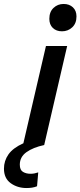

<svg xmlns="http://www.w3.org/2000/svg" viewBox="-107 -732 406 969"><path d="M206 -574Q177 -574 159.5 -591Q142 -608 142 -637Q142 -672 163 -692Q184 -712 214 -712Q243 -712 261 -695Q279 -678 279 -649Q279 -614 257.5 -594Q236 -574 206 -574ZM27 217Q-19 217 -53 192.5Q-87 168 -87 119Q-87 80 -64.5 47.5Q-42 15 11 -9L125 -500H232L116 0Q60 12 26.5 36Q-7 60 -7 99Q-7 126 9 135.5Q25 145 47 145Q59 145 67.5 143Q76 141 86 138L80 208Q68 213 54.5 215Q41 217 27 217Z"/></svg>

Font: Prodigy Sans Medium
Style: Italic
Weight: 500
Italic angle: -13°
Designer: Wei Huang
Foundry: Wei Huang
Version: Version 1.003; ttfautohint (v1.8.3)